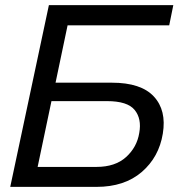

<svg xmlns="http://www.w3.org/2000/svg" viewBox="-20 -730 706 750"><path d="M20 0 171 -710H657L641 -631H244L197 -407H417Q531 -407 581 -353Q631 -299 616 -208Q601 -116 533.5 -58Q466 0 357 0ZM127 -78H357Q430 -78 472.5 -116.5Q515 -155 524 -211Q534 -266 506 -300.5Q478 -335 398 -335H181Z"/></svg>

Font: Raleway-v4020 Medium
Style: Italic
Weight: 500
Italic angle: -12°
Designer: Matt McInerney, Pablo Impallari, Rodrigo Fuenzalida
Foundry: Matt McInerney, Pablo Impallari, Rodrigo Fuenzalida
Version: Version 4.020;PS 004.020;hotconv 1.0.88;makeotf.lib2.5.64775